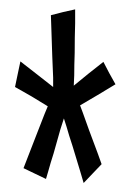

<svg xmlns="http://www.w3.org/2000/svg" viewBox="-20 -664 275 418"><path d="M231.4 -480.5Q231.4 -480.5 217.8 -504.9Q205.1 -529.3 205.1 -529.3Q205.1 -529.3 172.9 -503.9Q140.6 -477.5 140.6 -477.5Q140.6 -477.5 141.6 -500Q141.6 -521.5 142.6 -548.8Q142.6 -583 143.6 -613.3Q143.6 -643.6 143.6 -643.6Q143.6 -643.6 117.2 -637.7Q90.8 -630.9 90.8 -630.9Q90.8 -630.9 91.8 -601.6Q92.8 -573.2 93.8 -541Q94.7 -515.6 95.7 -495.1Q95.7 -474.6 95.7 -474.6Q95.7 -474.6 59.6 -502.9Q24.4 -530.3 24.4 -530.3Q24.4 -530.3 18.6 -502.9Q12.7 -474.6 12.7 -474.6Q12.7 -474.6 48.8 -454.1Q84 -432.6 84 -432.6Q84 -432.6 77.1 -416Q70.3 -398.4 61.5 -376Q50.8 -348.6 41 -323.2Q31.2 -297.9 31.2 -297.9Q31.2 -297.9 55.7 -286.1Q80.1 -274.4 80.1 -274.4Q80.1 -274.4 85 -291Q89.8 -308.6 96.7 -330.1Q104.5 -357.4 111.3 -381.8Q119.1 -406.2 119.1 -406.2Q119.1 -406.2 125 -387.7Q129.9 -370.1 137.7 -346.7Q146.5 -317.4 154.3 -292Q162.1 -265.6 162.1 -265.6Q162.1 -265.6 181.6 -286.1Q201.2 -306.6 201.2 -306.6Q201.2 -306.6 192.4 -331.1Q183.6 -354.5 173.8 -380.9Q166 -402.3 160.2 -418.9Q154.3 -434.6 154.3 -434.6Q154.3 -434.6 192.4 -457Q231.4 -480.5 231.4 -480.5Z"/></svg>

Font: AgendaMediumCondGoodkids
Style: AgendaMediumCondGoodkids
Weight: 500
Designer: ""
Version: ""